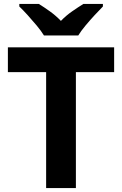

<svg xmlns="http://www.w3.org/2000/svg" viewBox="-20 -954 619 974"><path d="M365 0H214V-588H20V-714H559V-588H365ZM203 -774Q189 -797 166.5 -824Q144 -851 120.5 -877Q97 -903 78 -921V-934H177Q203 -918 233 -896.5Q263 -875 289 -848Q315 -875 346 -896.5Q377 -918 403 -934H502V-921Q484 -903 460 -877Q436 -851 413.5 -824Q391 -797 377 -774Z"/></svg>

Font: Noto Sans Telugu
Style: Regular
Weight: 400
Designer: Jelle Bosma - Monotype Design Team
Foundry: Monotype Imaging Inc.
Version: Version 2.003